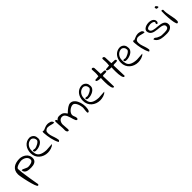

<svg xmlns="http://www.w3.org/2000/svg" viewBox="337 -2224 4182 4182"><g transform="rotate(-45 2428.0 -133.0)"><path d="M18.6 -127.9Q18.6 -189.5 40 -231.4Q61.5 -273.4 97.2 -298.8Q132.8 -324.2 180.2 -335.9Q227.5 -347.7 279.3 -347.7Q321.3 -347.7 360.8 -334Q400.4 -320.3 431.6 -295.9Q462.9 -271.5 481.4 -236.3Q500 -201.2 500 -156.2Q500 -117.2 485.4 -92.3Q470.7 -67.4 445.3 -53.2Q419.9 -39.1 389.2 -33.2Q358.4 -27.3 326.2 -27.3Q294.9 -27.3 262.2 -30.3Q229.5 -33.2 202.1 -43.9Q174.8 -54.7 157.2 -76.2Q139.6 -97.7 139.6 -136.7Q160.2 -136.7 179.2 -128.4Q198.2 -120.1 217.8 -110.8Q237.3 -101.6 256.8 -93.8Q275.4 -85 296.9 -85Q312.5 -85 338.4 -87.9Q364.3 -90.8 387.2 -99.1Q410.2 -107.4 426.8 -122.1Q443.4 -136.7 443.4 -159.2Q443.4 -192.4 428.7 -216.8Q414.1 -241.2 390.6 -257.3Q367.2 -273.4 337.9 -282.2Q308.6 -291 279.3 -291Q275.4 -291 260.3 -289.1Q245.1 -287.1 225.6 -282.7Q206.1 -278.3 184.6 -272Q163.1 -265.6 145 -256.3Q127 -247.1 115.2 -235.4Q103.5 -223.6 103.5 -209V-197.3Q104.5 -186.5 106 -168.5Q107.4 -150.4 108.4 -132.3Q109.4 -114.3 111.3 -100.6Q113.3 -86.9 113.3 -85Q115.2 -69.3 120.1 -36.6Q125 -3.9 130.9 36.6Q136.7 77.1 144 122.1Q151.4 167 158.2 207.5Q165 248 170.4 280.3Q175.8 312.5 178.7 327.1Q178.7 329.1 179.2 330.6Q179.7 332 179.7 333Q179.7 334 179.7 334L178.7 335.9V337.9Q176.8 340.8 169.9 347.7Q162.1 353.5 160.2 355.5H154.3Q144.5 355.5 133.8 337.4Q123 319.3 111.8 288.6Q100.6 257.8 89.4 217.8Q78.1 177.7 67.4 134.8Q56.6 91.8 47.9 49.8Q39.1 7.8 32.2 -28.3Q25.4 -64.5 22 -90.8Q18.6 -117.2 18.6 -127.9Z M539.1 -261.7Q539.1 -312.5 554.2 -358.9Q569.3 -405.3 598.1 -440.4Q627 -475.6 668.5 -496.6Q710 -517.6 764.6 -517.6Q796.9 -513.7 820.8 -500Q844.7 -486.3 859.9 -466.3Q875 -446.3 881.8 -419.9Q887.7 -394.5 887.7 -365.2Q887.7 -330.1 867.2 -301.8Q846.7 -273.4 815.4 -254.4Q784.2 -235.4 748 -225.1Q711.9 -214.8 680.7 -214.8Q668.9 -214.8 656.7 -214.8Q644.5 -214.8 634.8 -218.8Q625 -222.7 619.1 -230.5Q613.3 -238.3 613.3 -253.9Q613.3 -258.8 614.7 -262.2Q616.2 -265.6 623 -267.1Q629.9 -268.6 643.6 -267.6Q657.2 -265.6 680.7 -261.7Q694.3 -261.7 720.2 -271Q746.1 -280.3 772.9 -294.9Q799.8 -309.6 819.3 -328.6Q838.9 -347.7 838.9 -366.2Q838.9 -385.7 832.5 -404.8Q826.2 -423.8 813.5 -438.5Q800.8 -453.1 783.7 -461.9Q766.6 -470.7 745.1 -468.8Q710.9 -465.8 683.1 -450.2Q655.3 -434.6 635.7 -409.7Q616.2 -384.8 605.5 -354.5Q594.7 -324.2 594.7 -291Q594.7 -265.6 595.7 -240.2Q596.7 -214.8 603 -190.4Q609.4 -166 623.5 -143.6Q637.7 -121.1 664.6 -104Q691.4 -86.9 732.4 -75.7Q773.4 -64.5 834 -61.5L1008.8 -73.2Q993.2 -51.8 969.2 -38.1Q945.3 -24.4 918.5 -16.1Q891.6 -7.8 865.2 -3.9Q838.9 0 815.4 0Q758.8 0 709 -18.6Q659.2 -37.1 621.1 -70.8Q583 -104.5 561 -152.8Q539.1 -201.2 539.1 -261.7Z M1143.6 0Q1122.1 -39.1 1106.4 -85Q1090.8 -130.9 1080.1 -177.7Q1069.3 -224.6 1063 -269Q1056.6 -313.5 1054.7 -349.6Q1054.7 -356.4 1053.7 -364.7Q1052.7 -373 1053.2 -381.8Q1053.7 -390.6 1056.2 -398.4Q1058.6 -406.2 1064.5 -412.1H1066.4Q1067.4 -412.1 1067.4 -412.6Q1067.4 -413.1 1068.4 -413.1Q1069.3 -413.1 1069.3 -412.6Q1069.3 -412.1 1071.3 -412.1H1073.2Q1075.2 -411.1 1083 -408.2Q1090.8 -405.3 1092.8 -403.3Q1110.4 -409.2 1128.9 -417.5Q1147.5 -425.8 1166.5 -433.1Q1185.5 -440.4 1205.1 -445.3Q1224.6 -450.2 1243.2 -450.2Q1256.8 -450.2 1267.1 -449.2Q1277.3 -448.2 1287.6 -445.8Q1297.9 -443.4 1309.6 -439.9Q1321.3 -436.5 1336.9 -431.6Q1344.7 -425.8 1351.1 -420.4Q1357.4 -415 1362.8 -408.2Q1368.2 -401.4 1371.1 -391.6Q1374 -381.8 1374 -366.2Q1358.4 -364.3 1337.4 -368.7Q1316.4 -373 1293.5 -379.9Q1270.5 -386.7 1246.1 -391.6Q1221.7 -396.5 1199.2 -395.5Q1176.8 -394.5 1157.2 -382.8Q1136.7 -373 1121.1 -347.7Q1114.3 -319.3 1115.2 -292Q1116.2 -264.6 1122.1 -238.8Q1127.9 -212.9 1137.2 -187Q1146.5 -161.1 1154.8 -135.3Q1163.1 -109.4 1169.9 -84Q1176.8 -58.6 1178.7 -32.2Q1178.7 -22.5 1168 -11.2Q1157.2 0 1143.6 0Z M2038.1 -34.2Q2038.1 -37.1 2038.6 -42Q2039.1 -46.9 2039.1 -51.8Q2039.1 -56.6 2039.1 -60.5L2040 -66.4Q2040 -69.3 2041.5 -83Q2043 -96.7 2044.9 -112.3Q2046.9 -127.9 2047.9 -142.1Q2048.8 -156.2 2048.8 -160.2Q2046.9 -180.7 2040 -213.9Q2033.2 -247.1 2019 -279.3Q2004.9 -311.5 1983.4 -335Q1961.9 -358.4 1932.6 -358.4Q1906.2 -358.4 1877.4 -345.2Q1848.6 -332 1823.7 -311Q1798.8 -290 1783.2 -262.7Q1766.6 -236.3 1766.6 -207Q1766.6 -192.4 1771.5 -178.2Q1776.4 -164.1 1781.7 -150.4Q1787.1 -136.7 1792 -122.1Q1796.9 -107.4 1796.9 -91.8Q1796.9 -80.1 1792.5 -68.4Q1788.1 -56.6 1771.5 -56.6Q1753.9 -56.6 1742.7 -77.1Q1731.4 -97.7 1722.2 -129.4Q1712.9 -161.1 1702.6 -197.3Q1692.4 -233.4 1677.2 -265.1Q1662.1 -296.9 1640.1 -317.4Q1618.2 -337.9 1584 -337.9Q1557.6 -337.9 1537.1 -326.7Q1516.6 -315.4 1503.4 -296.9Q1490.2 -278.3 1482.9 -254.9Q1475.6 -231.4 1475.6 -207Q1475.6 -168 1481 -130.4Q1486.3 -92.8 1486.3 -54.7Q1486.3 -41 1483.4 -29.8Q1480.5 -18.6 1463.9 -18.6Q1453.1 -18.6 1445.8 -23.9Q1438.5 -29.3 1433.6 -37.6Q1428.7 -45.9 1425.8 -56.2Q1422.9 -66.4 1420.9 -74.2Q1422.9 -114.3 1421.4 -148.4Q1419.9 -182.6 1417.5 -213.4Q1415 -244.1 1412.6 -275.4Q1410.2 -306.6 1410.2 -341.8Q1410.2 -343.8 1410.2 -348.6Q1410.2 -353.5 1410.6 -358.9Q1411.1 -364.3 1411.1 -368.7Q1411.1 -373 1411.1 -375Q1412.1 -377 1416 -379.9Q1419.9 -382.8 1420.9 -384.8H1425.8Q1442.4 -384.8 1450.2 -373Q1458 -363.3 1458 -347.7Q1473.6 -364.3 1485.8 -373.5Q1498 -382.8 1509.3 -387.7Q1520.5 -392.6 1532.7 -393.6Q1544.9 -394.5 1562.5 -394.5Q1590.8 -394.5 1613.8 -388.7Q1636.7 -382.8 1655.3 -371.6Q1673.8 -360.4 1689.5 -341.8Q1705.1 -324.2 1720.7 -300.8Q1721.7 -300.8 1723.1 -300.3Q1724.6 -299.8 1725.6 -299.8Q1726.6 -299.8 1735.4 -309.1Q1744.1 -318.4 1758.8 -331.5Q1773.4 -344.7 1793 -360.8Q1812.5 -377 1834 -390.6Q1855.5 -404.3 1877.9 -413.6Q1900.4 -422.9 1921.9 -422.9Q1955.1 -422.9 1981 -409.2Q2006.8 -395.5 2027.3 -372.6Q2047.9 -349.6 2062.5 -320.8Q2077.1 -292 2086.9 -261.2Q2096.7 -230.5 2101.1 -200.2Q2105.5 -169.9 2105.5 -144.5Q2105.5 -134.8 2105 -110.8Q2104.5 -86.9 2100.1 -62Q2095.7 -37.1 2085.9 -18.1Q2076.2 1 2058.6 1Q2049.8 1 2045.9 -2.4Q2042 -5.9 2040 -10.7Q2038.1 -15.6 2038.1 -21.5Q2038.1 -27.3 2038.1 -34.2Z M2151.4 -261.7Q2151.4 -312.5 2166.5 -358.9Q2181.6 -405.3 2210.4 -440.4Q2239.3 -475.6 2280.8 -496.6Q2322.3 -517.6 2377 -517.6Q2409.2 -513.7 2433.1 -500Q2457 -486.3 2472.2 -466.3Q2487.3 -446.3 2494.1 -419.9Q2500 -394.5 2500 -365.2Q2500 -330.1 2479.5 -301.8Q2459 -273.4 2427.7 -254.4Q2396.5 -235.4 2360.4 -225.1Q2324.2 -214.8 2293 -214.8Q2281.2 -214.8 2269 -214.8Q2256.8 -214.8 2247.1 -218.8Q2237.3 -222.7 2231.4 -230.5Q2225.6 -238.3 2225.6 -253.9Q2225.6 -258.8 2227.1 -262.2Q2228.5 -265.6 2235.4 -267.1Q2242.2 -268.6 2255.9 -267.6Q2269.5 -265.6 2293 -261.7Q2306.6 -261.7 2332.5 -271Q2358.4 -280.3 2385.3 -294.9Q2412.1 -309.6 2431.6 -328.6Q2451.2 -347.7 2451.2 -366.2Q2451.2 -385.7 2444.8 -404.8Q2438.5 -423.8 2425.8 -438.5Q2413.1 -453.1 2396 -461.9Q2378.9 -470.7 2357.4 -468.8Q2323.2 -465.8 2295.4 -450.2Q2267.6 -434.6 2248 -409.7Q2228.5 -384.8 2217.8 -354.5Q2207 -324.2 2207 -291Q2207 -265.6 2208 -240.2Q2209 -214.8 2215.3 -190.4Q2221.7 -166 2235.8 -143.6Q2250 -121.1 2276.9 -104Q2303.7 -86.9 2344.7 -75.7Q2385.7 -64.5 2446.3 -61.5L2621.1 -73.2Q2605.5 -51.8 2581.5 -38.1Q2557.6 -24.4 2530.8 -16.1Q2503.9 -7.8 2477.5 -3.9Q2451.2 0 2427.7 0Q2371.1 0 2321.3 -18.6Q2271.5 -37.1 2233.4 -70.8Q2195.3 -104.5 2173.3 -152.8Q2151.4 -201.2 2151.4 -261.7Z M2781.2 -335.9Q2773.4 -335.9 2753.9 -335.9Q2734.4 -335.9 2713.4 -339.4Q2692.4 -342.8 2675.3 -350.6Q2658.2 -358.4 2658.2 -373Q2658.2 -377 2659.7 -384.3Q2661.1 -391.6 2668.9 -391.6L2769.5 -400.4Q2773.4 -436.5 2775.4 -459.5Q2777.3 -482.4 2776.4 -502.4Q2775.4 -522.5 2773.9 -544.4Q2772.5 -566.4 2771.5 -601.6Q2771.5 -608.4 2774.4 -612.3Q2777.3 -616.2 2781.7 -618.2Q2786.1 -620.1 2791.5 -621.1Q2796.9 -622.1 2799.8 -622.1Q2805.7 -622.1 2812 -618.2Q2818.4 -614.3 2823.2 -608.4Q2828.1 -602.5 2831.1 -596.2Q2834 -589.8 2834 -584L2841.8 -401.4L2925.8 -397.5Q2942.4 -399.4 2956.5 -391.1Q2970.7 -382.8 2971.7 -360.4Q2960 -347.7 2943.4 -345.2Q2926.8 -342.8 2908.7 -343.3Q2890.6 -343.8 2873 -343.3Q2855.5 -342.8 2841.8 -334Q2841.8 -328.1 2842.8 -301.8Q2843.8 -275.4 2844.7 -239.3Q2845.7 -203.1 2847.2 -162.1Q2848.6 -121.1 2849.6 -86.4Q2850.6 -51.8 2851.1 -27.3Q2851.6 -2.9 2851.6 0Q2829.1 13.7 2815.4 -2.4Q2801.8 -18.6 2793.5 -50.3Q2785.2 -82 2781.7 -124.5Q2778.3 -167 2777.8 -208.5Q2777.3 -250 2778.3 -285.2Q2779.3 -320.3 2781.2 -335.9Z M3109.4 -335.9Q3101.6 -335.9 3082 -335.9Q3062.5 -335.9 3041.5 -339.4Q3020.5 -342.8 3003.4 -350.6Q2986.3 -358.4 2986.3 -373Q2986.3 -377 2987.8 -384.3Q2989.3 -391.6 2997.1 -391.6L3097.7 -400.4Q3101.6 -436.5 3103.5 -459.5Q3105.5 -482.4 3104.5 -502.4Q3103.5 -522.5 3102.1 -544.4Q3100.6 -566.4 3099.6 -601.6Q3099.6 -608.4 3102.5 -612.3Q3105.5 -616.2 3109.9 -618.2Q3114.3 -620.1 3119.6 -621.1Q3125 -622.1 3127.9 -622.1Q3133.8 -622.1 3140.1 -618.2Q3146.5 -614.3 3151.4 -608.4Q3156.2 -602.5 3159.2 -596.2Q3162.1 -589.8 3162.1 -584L3169.9 -401.4L3253.9 -397.5Q3270.5 -399.4 3284.7 -391.1Q3298.8 -382.8 3299.8 -360.4Q3288.1 -347.7 3271.5 -345.2Q3254.9 -342.8 3236.8 -343.3Q3218.8 -343.8 3201.2 -343.3Q3183.6 -342.8 3169.9 -334Q3169.9 -328.1 3170.9 -301.8Q3171.9 -275.4 3172.9 -239.3Q3173.8 -203.1 3175.3 -162.1Q3176.8 -121.1 3177.7 -86.4Q3178.7 -51.8 3179.2 -27.3Q3179.7 -2.9 3179.7 0Q3157.2 13.7 3143.6 -2.4Q3129.9 -18.6 3121.6 -50.3Q3113.3 -82 3109.9 -124.5Q3106.4 -167 3106 -208.5Q3105.5 -250 3106.4 -285.2Q3107.4 -320.3 3109.4 -335.9Z M3323.2 -261.7Q3323.2 -312.5 3338.4 -358.9Q3353.5 -405.3 3382.3 -440.4Q3411.1 -475.6 3452.6 -496.6Q3494.1 -517.6 3548.8 -517.6Q3581.1 -513.7 3605 -500Q3628.9 -486.3 3644 -466.3Q3659.2 -446.3 3666 -419.9Q3671.9 -394.5 3671.9 -365.2Q3671.9 -330.1 3651.4 -301.8Q3630.9 -273.4 3599.6 -254.4Q3568.4 -235.4 3532.2 -225.1Q3496.1 -214.8 3464.8 -214.8Q3453.1 -214.8 3440.9 -214.8Q3428.7 -214.8 3418.9 -218.8Q3409.2 -222.7 3403.3 -230.5Q3397.5 -238.3 3397.5 -253.9Q3397.5 -258.8 3398.9 -262.2Q3400.4 -265.6 3407.2 -267.1Q3414.1 -268.6 3427.7 -267.6Q3441.4 -265.6 3464.8 -261.7Q3478.5 -261.7 3504.4 -271Q3530.3 -280.3 3557.1 -294.9Q3584 -309.6 3603.5 -328.6Q3623 -347.7 3623 -366.2Q3623 -385.7 3616.7 -404.8Q3610.4 -423.8 3597.7 -438.5Q3585 -453.1 3567.9 -461.9Q3550.8 -470.7 3529.3 -468.8Q3495.1 -465.8 3467.3 -450.2Q3439.5 -434.6 3419.9 -409.7Q3400.4 -384.8 3389.6 -354.5Q3378.9 -324.2 3378.9 -291Q3378.9 -265.6 3379.9 -240.2Q3380.9 -214.8 3387.2 -190.4Q3393.6 -166 3407.7 -143.6Q3421.9 -121.1 3448.7 -104Q3475.6 -86.9 3516.6 -75.7Q3557.6 -64.5 3618.2 -61.5L3793 -73.2Q3777.3 -51.8 3753.4 -38.1Q3729.5 -24.4 3702.6 -16.1Q3675.8 -7.8 3649.4 -3.9Q3623 0 3599.6 0Q3543 0 3493.2 -18.6Q3443.4 -37.1 3405.3 -70.8Q3367.2 -104.5 3345.2 -152.8Q3323.2 -201.2 3323.2 -261.7Z M3927.7 0Q3906.2 -39.1 3890.6 -85Q3875 -130.9 3864.3 -177.7Q3853.5 -224.6 3847.2 -269Q3840.8 -313.5 3838.9 -349.6Q3838.9 -356.4 3837.9 -364.7Q3836.9 -373 3837.4 -381.8Q3837.9 -390.6 3840.3 -398.4Q3842.8 -406.2 3848.6 -412.1H3850.6Q3851.6 -412.1 3851.6 -412.6Q3851.6 -413.1 3852.5 -413.1Q3853.5 -413.1 3853.5 -412.6Q3853.5 -412.1 3855.5 -412.1H3857.4Q3859.4 -411.1 3867.2 -408.2Q3875 -405.3 3877 -403.3Q3894.5 -409.2 3913.1 -417.5Q3931.6 -425.8 3950.7 -433.1Q3969.7 -440.4 3989.3 -445.3Q4008.8 -450.2 4027.3 -450.2Q4041 -450.2 4051.3 -449.2Q4061.5 -448.2 4071.8 -445.8Q4082 -443.4 4093.8 -439.9Q4105.5 -436.5 4121.1 -431.6Q4128.9 -425.8 4135.3 -420.4Q4141.6 -415 4147 -408.2Q4152.3 -401.4 4155.3 -391.6Q4158.2 -381.8 4158.2 -366.2Q4142.6 -364.3 4121.6 -368.7Q4100.6 -373 4077.6 -379.9Q4054.7 -386.7 4030.3 -391.6Q4005.9 -396.5 3983.4 -395.5Q3960.9 -394.5 3941.4 -382.8Q3920.9 -373 3905.3 -347.7Q3898.4 -319.3 3899.4 -292Q3900.4 -264.6 3906.2 -238.8Q3912.1 -212.9 3921.4 -187Q3930.7 -161.1 3939 -135.3Q3947.3 -109.4 3954.1 -84Q3960.9 -58.6 3962.9 -32.2Q3962.9 -22.5 3952.1 -11.2Q3941.4 0 3927.7 0Z M4183.6 -118.2Q4191.4 -124 4197.8 -125.5Q4204.1 -127 4211.9 -127Q4220.7 -127 4229.5 -122.6Q4238.3 -118.2 4245.6 -111.8Q4252.9 -105.5 4260.7 -99.6Q4268.6 -93.8 4277.3 -89.8Q4302.7 -79.1 4317.9 -72.3Q4333 -65.4 4345.7 -61.5Q4358.4 -57.6 4375 -56.6Q4391.6 -55.7 4418 -55.7Q4438.5 -55.7 4467.8 -55.2Q4497.1 -54.7 4523.4 -60.1Q4549.8 -65.4 4568.4 -79.6Q4586.9 -93.8 4586.9 -123Q4587.9 -151.4 4571.8 -167.5Q4555.7 -183.6 4528.3 -192.4Q4501 -201.2 4466.8 -204.6Q4432.6 -208 4396.5 -211.9Q4360.4 -215.8 4325.7 -223.1Q4291 -230.5 4263.7 -246.1Q4236.3 -261.7 4219.7 -289.1Q4203.1 -316.4 4202.1 -359.4Q4208 -390.6 4232.9 -411.6Q4257.8 -432.6 4292.5 -443.8Q4327.1 -455.1 4366.2 -455.6Q4405.3 -456.1 4438 -445.8Q4470.7 -435.5 4492.7 -413.1Q4514.6 -390.6 4515.6 -357.4Q4517.6 -337.9 4512.7 -325.2Q4507.8 -312.5 4499.5 -306.2Q4491.2 -299.8 4482.4 -300.3Q4473.6 -300.8 4468.8 -307.1Q4463.9 -313.5 4464.4 -325.7Q4464.8 -337.9 4475.6 -356.4Q4471.7 -375 4453.1 -385.7Q4434.6 -396.5 4410.2 -400.9Q4385.7 -405.3 4357.9 -402.8Q4330.1 -400.4 4307.1 -392.6Q4284.2 -384.8 4270 -372.1Q4255.9 -359.4 4257.8 -342.8Q4257.8 -313.5 4274.9 -297.4Q4292 -281.2 4319.3 -272.5Q4346.7 -263.7 4382.3 -259.8Q4418 -255.9 4455.6 -252.4Q4493.2 -249 4528.3 -242.7Q4563.5 -236.3 4591.8 -221.7Q4620.1 -207 4636.7 -182.1Q4653.3 -157.2 4653.3 -117.2Q4653.3 -86.9 4637.7 -64.9Q4622.1 -43 4598.1 -28.3Q4574.2 -13.7 4545.9 -6.8Q4517.6 0 4492.2 0Q4466.8 0 4438 -0.5Q4409.2 -1 4379.4 -3.9Q4349.6 -6.8 4319.3 -13.2Q4289.1 -19.5 4263.2 -32.7Q4237.3 -45.9 4216.8 -66.4Q4196.3 -86.9 4183.6 -118.2Z M4743.2 -337.9Q4743.2 -341.8 4743.2 -352.5Q4743.2 -363.3 4743.7 -375Q4744.1 -386.7 4744.1 -397.5Q4744.1 -408.2 4744.1 -412.1Q4740.2 -442.4 4761.7 -442.4Q4771.5 -442.4 4778.3 -437.5Q4785.2 -432.6 4791 -422.9Q4788.1 -372.1 4795.4 -324.7Q4802.7 -277.3 4812 -231Q4821.3 -184.6 4829.6 -137.7Q4837.9 -90.8 4837.9 -40Q4837.9 -26.4 4829.6 -12.7Q4821.3 1 4804.7 1Q4792 1 4782.7 -21Q4773.4 -43 4766.6 -76.7Q4759.8 -110.4 4754.9 -151.4Q4750 -192.4 4747.6 -230Q4745.1 -267.6 4744.1 -297.4Q4743.2 -327.1 4743.2 -337.9ZM4693.4 -583Q4693.4 -594.7 4700.2 -598.1Q4707 -601.6 4717.8 -601.6Q4724.6 -602.5 4735.8 -593.3Q4747.1 -584 4754.4 -572.3Q4761.7 -560.5 4762.7 -550.8Q4763.7 -539.1 4748 -537.1H4743.2Q4728.5 -537.1 4718.8 -539.1Q4709 -541 4703.6 -545.4Q4698.2 -549.8 4695.8 -558.6Q4693.4 -567.4 4693.4 -583Z"/></g></svg>

Font: Indie Flower
Style: Regular
Weight: 400
Designer: Kimberly Geswein
Foundry: Kimberly Geswein
Version: Version 1.001 2010